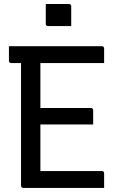

<svg xmlns="http://www.w3.org/2000/svg" viewBox="-20 -928 590 948"><path d="M206 -908.3Q219.9 -908.3 234.2 -908.3Q248.6 -908.3 263.3 -908.3Q278 -908.3 292.3 -908.3Q306.6 -908.3 320.6 -908.3Q325.6 -908.3 328.6 -905.3Q331.6 -902.3 331.6 -897.3V-799.3Q317.6 -799.3 303.3 -799.3Q289 -799.3 274.3 -799.3Q259.6 -799.3 245.2 -799.3Q230.9 -799.3 217 -799.3Q212 -799.3 209 -802.3Q206 -805.3 206 -810.3ZM24.1 -700H483.1Q486.7 -700 488.9 -698.5Q491 -697 492.6 -694.5Q494.1 -692 494.1 -689Q494.1 -668.9 494.1 -652.9Q494.1 -636.9 494.1 -616.5H35.1Q32.1 -616.5 29.6 -618Q27.1 -619.5 25.6 -622Q24.1 -624.5 24.1 -627.5Q24.1 -647.7 24.1 -663.9Q24.1 -680 24.1 -700ZM137.4 -394.9H429Q432 -394.9 434.5 -393.4Q437 -391.8 438.5 -389.6Q440 -387.5 440 -383.9Q440 -370.9 440 -359.1Q440 -347.4 440 -336.7Q440 -325.9 440 -313.5H137.4ZM94.9 0Q92.9 0 90.8 -1Q88.8 -2 87.3 -3.5Q85.8 -5 84.8 -7Q83.8 -9 83.8 -11Q83.8 -59.1 83.8 -119Q83.8 -178.9 83.8 -246.3Q83.8 -313.7 83.8 -384.1Q83.8 -454.5 83.8 -524.5Q83.8 -594.6 83.8 -659.3H185.7L179.4 -642.9Q179.4 -622 179.4 -600.1Q179.4 -578.1 179.4 -554.7Q179.4 -501.9 179.4 -442.9Q179.4 -384 179.4 -323.1Q179.4 -262.2 179.4 -201.3Q179.4 -140.4 179.4 -83.5H483.1Q488.1 -83.5 491.1 -80.5Q494.1 -77.5 494.1 -72.5Q494.1 -53.6 494.1 -36.3Q494.1 -19 494.1 0Z"/></svg>

Font: Recursive Sans Linear Light
Style: Regular
Weight: 300
Version: Version 1.085